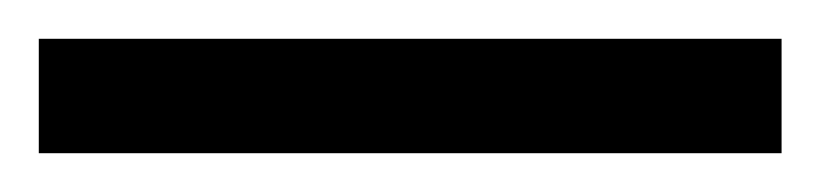

<svg xmlns="http://www.w3.org/2000/svg" viewBox="-25 63 423 99"><path d="M-5 142H378V83H-5Z"/></svg>

Font: Noto Serif Lao ExtraCondensed
Style: Bold
Weight: 700
Width: 2
Designer: Monotype Design Team
Foundry: Monotype Imaging Inc.
Version: Version 2.003